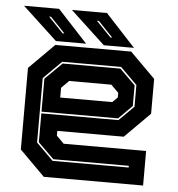

<svg xmlns="http://www.w3.org/2000/svg" viewBox="-50 -736 727 783"><g transform="rotate(5 313.0 -344.0)"><path d="M468.5 -540 571.5 -437V-294.5L468.5 -191.5H196.5V-172L227 -141.5H564.5V0H158L55 -103V-437L158 -540ZM430.5 -467 494.5 -404V-319.5L439 -264H125.5V-399L194.5 -467ZM433 -474H192L118.5 -401V-137L188 -68H499.5V-75H190.5L125.5 -139V-257H441L501.5 -317V-406ZM399.5 -398.5H227L196.5 -368V-328H409.5L430.5 -349V-368ZM478.5 -556H355L213 -688H356.5ZM386.5 -590 326.5 -653H318.5L379 -590ZM282.5 -556H159L17 -688H160.5ZM190.5 -590 130.5 -653H122.5L183 -590Z"/></g></svg>

Font: Tourney ExtraBold
Style: Regular
Weight: 800
Designer: Tyler Finck
Foundry: Etcetera Type Co
Version: Version 1.015